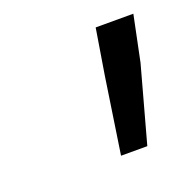

<svg xmlns="http://www.w3.org/2000/svg" viewBox="-60 -731 362 364"><g transform="rotate(-20 121.0 -548.5)"><path d="M128 -426H181L223 -579L242 -671H166L151 -579Z"/></g></svg>

Font: Source Sans Pro
Style: Italic
Weight: 400
Italic angle: -11°
Designer: Paul D. Hunt
Foundry: Adobe Systems Incorporated
Version: Version 3.006;hotconv 1.0.111;makeotfexe 2.5.65597